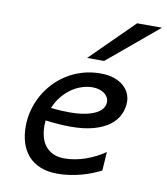

<svg xmlns="http://www.w3.org/2000/svg" viewBox="-86 -838 801 922"><g transform="rotate(10 314.5 -377.0)"><path d="M351.6 -425.8Q324.2 -425.8 297.1 -416.5Q270 -407.2 246.1 -389.9Q222.2 -372.6 202.9 -348.1Q183.6 -323.7 171.4 -293.5Q197.8 -290.5 220.5 -289.3Q243.2 -288.1 263.2 -288.1Q304.7 -288.1 336.2 -294.2Q367.7 -300.3 388.7 -310.8Q409.7 -321.3 420.4 -335.9Q431.2 -350.6 431.2 -367.7Q431.2 -380.4 425 -391.1Q418.9 -401.9 408.4 -409.4Q397.9 -417 383.3 -421.4Q368.7 -425.8 351.6 -425.8ZM466.3 -40.5Q446.8 -30.3 422.9 -20.8Q398.9 -11.2 371.8 -3.9Q344.7 3.4 315.2 7.8Q285.6 12.2 255.4 12.2Q207 12.2 171.4 -2.7Q135.7 -17.6 112.5 -43.9Q89.4 -70.3 78.1 -106.7Q66.9 -143.1 66.9 -185.5Q66.9 -225.6 77.1 -264.4Q87.4 -303.2 106.7 -338.1Q126 -373 153.6 -402.3Q181.2 -431.6 215.6 -452.9Q250 -474.1 290.8 -486.1Q331.5 -498 377 -498Q416 -498 444.3 -488Q472.7 -478 490.7 -461.9Q508.8 -445.8 517.3 -425.8Q525.9 -405.8 525.9 -386.2Q525.9 -353 512 -323Q498 -293 468 -270.3Q438 -247.6 391.1 -234.4Q344.2 -221.2 277.8 -221.2Q225.1 -221.2 156.2 -230Q154.8 -217.3 154.8 -205.1Q154.8 -176.3 161.4 -150.9Q168 -125.5 182.6 -106.7Q197.3 -87.9 220.5 -76.9Q243.7 -65.9 276.9 -65.9Q301.3 -65.9 327.1 -70.6Q353 -75.2 378.2 -84Q403.3 -92.8 427.5 -105Q451.7 -117.2 472.2 -131.8ZM629.4 -765.6 383.3 -560.1H300.3L507.8 -765.6Z"/></g></svg>

Font: Andika New Basic
Style: Italic
Weight: 400
Italic angle: -14°
Designer: Victor Gaultney, Annie Olsen, Julie Remington, Don Collingsworth, Eric Hays
Foundry: SIL International
Version: Version 5.500